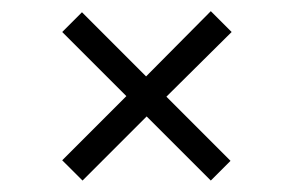

<svg xmlns="http://www.w3.org/2000/svg" viewBox="-20 -389 523 342"><path d="M390.6 -102.5 355.5 -67.4 241.2 -181.6 127 -67.4 90.8 -103.5 205.1 -217.8 90.8 -332 126 -367.2 240.2 -252.9 355.5 -369.1 392.6 -332 276.4 -216.8Z"/></svg>

Font: Padauk
Style: Regular
Weight: 400
Designer: Debbi Hosken
Foundry: SIL
Version: Version 3.003; ttfautohint (v1.8.2) -l 8 -r 50 -G 200 -x 14 